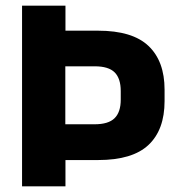

<svg xmlns="http://www.w3.org/2000/svg" viewBox="-20 -659 631 679"><path d="M327 -93H163V-219.5H314.5Q363.5 -219.5 385.2 -241Q407 -262.5 407 -306.5V-337Q407 -381.5 385.5 -403Q364 -424.5 315 -424.5H162.5V-550.5H326.5Q448.5 -550.5 505.2 -496.5Q562 -442.5 562 -342V-301.5Q562 -200 505.2 -146.5Q448.5 -93 327 -93ZM211.5 0H58V-639H211.5V-521.5L211 -461.5V-182.5L211.5 -117Z"/></svg>

Font: Anek Devanagari Medium
Style: Bold
Weight: 700
Version: Version 1.003